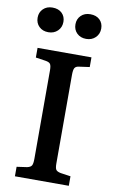

<svg xmlns="http://www.w3.org/2000/svg" viewBox="-101 -983 613 1035"><g transform="rotate(10 205.5 -465.5)"><path d="M58 0V-52L114 -60Q133 -64 139 -74Q145 -84 145 -111V-595Q145 -621 138.5 -630Q132 -639 112 -642L58 -650V-703H353V-650L296 -642Q278 -640 272 -629.5Q266 -619 266 -591V-107Q266 -82 272 -73Q278 -64 298 -60L353 -52V0ZM307 -796Q276 -796 256.5 -815Q237 -834 237 -864Q237 -893 256.5 -912Q276 -931 307 -931Q340 -931 359 -912.5Q378 -894 378 -865Q378 -835 358 -815.5Q338 -796 307 -796ZM100 -796Q69 -796 49.5 -815Q30 -834 30 -864Q30 -893 49.5 -912Q69 -931 100 -931Q133 -931 152 -912.5Q171 -894 171 -865Q171 -835 151 -815.5Q131 -796 100 -796Z"/></g></svg>

Font: Literata 18pt Medium
Style: Regular
Weight: 500
Designer: Latin by Veronika Burian and Jose Scaglione. Greek by Irene Vlachou. Cyrillic by Vera Evstafieva.
Foundry: TypeTogether
Version: Version 3.103;gftools[0.9.29]